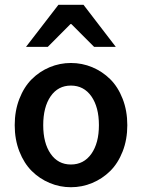

<svg xmlns="http://www.w3.org/2000/svg" viewBox="-20 -764 589 796"><path d="M273.9 12.2Q228 12.2 186 -5.4Q144 -22.9 111.8 -54.9Q79.6 -86.9 60.3 -136.2Q41 -185.5 41 -245.1Q41 -304.7 60.3 -354.2Q79.6 -403.8 111.8 -435.8Q144 -467.8 186 -485.4Q228 -502.9 273.9 -502.9Q320.3 -502.9 362.3 -485.4Q404.3 -467.8 436.8 -435.8Q469.2 -403.8 488.5 -354.2Q507.8 -304.7 507.8 -245.1Q507.8 -185.5 488.5 -136.2Q469.2 -86.9 436.8 -54.9Q404.3 -22.9 362.3 -5.4Q320.3 12.2 273.9 12.2ZM273.9 -82Q327.6 -82 358.9 -126.5Q390.1 -170.9 390.1 -245.1Q390.1 -319.8 358.9 -364.5Q327.6 -409.2 273.9 -409.2Q220.7 -409.2 189.9 -364.7Q159.2 -320.3 159.2 -245.1Q159.2 -170.9 189.9 -126.5Q220.7 -82 273.9 -82ZM87.9 -569.8 222.2 -744.1H326.2L460 -569.8H370.1L275.9 -664.1H272L178.2 -569.8Z"/></svg>

Font: Source Sans 3 Semibold
Style: Regular
Weight: 600
Designer: Paul D. Hunt
Foundry: Adobe
Version: Version 3.052;hotconv 1.1.0;makeotfexe 2.6.0